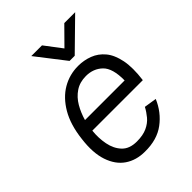

<svg xmlns="http://www.w3.org/2000/svg" viewBox="-205 -809 925 925"><g transform="rotate(-45 257.5 -346.5)"><path d="M287 -556 173 -703H246L312 -616L398 -703H472L322 -556ZM387 -143 451 -133Q424 -69 370.5 -29Q317 11 235 10Q176 10 133.5 -19Q91 -48 71.5 -106Q52 -164 63 -249Q73 -336 107 -394Q141 -452 190.5 -481Q240 -510 299 -510Q338 -510 373.5 -496.5Q409 -483 434.5 -452.5Q460 -422 470.5 -370Q481 -318 471 -241H127Q122 -195 130.5 -151.5Q139 -108 165.5 -80Q192 -52 242 -52Q284 -52 312 -65Q340 -78 357.5 -99Q375 -120 387 -143ZM291 -449Q249 -449 218.5 -428.5Q188 -408 168.5 -374.5Q149 -341 138 -302H408Q409 -384 375.5 -416.5Q342 -449 291 -449Z"/></g></svg>

Font: Haskoy
Style: Italic
Weight: 400
Designer: Ertekin Erdin
Foundry: Ertekin Erdin
Version: Version 2.000; ttfautohint (v1.8.4.7-5d5b)